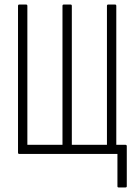

<svg xmlns="http://www.w3.org/2000/svg" viewBox="-20 -675 592 842"><path d="M500 147Q495 147 495 142V0H64Q59 0 59 -6V-649Q59 -655 64 -655H95Q100 -655 100 -649V-40H254V-649Q254 -655 259 -655H290Q295 -655 295 -649V-40H449V-649Q449 -655 454 -655H485Q490 -655 490 -649V-40H530Q533 -40 534.5 -38.5Q536 -37 536 -34V142Q536 147 530 147Z"/></svg>

Font: Sofia Sans Extra Condensed Light
Style: Regular
Weight: 300
Designer: Botio Nikoltchev, Ani Petrova
Foundry: lettersoup
Version: Version 4.101